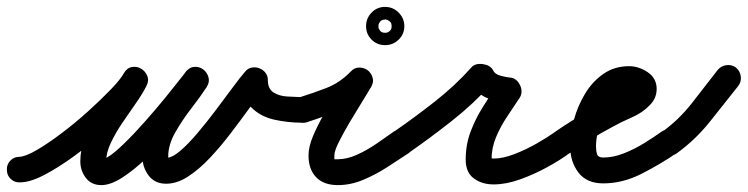

<svg xmlns="http://www.w3.org/2000/svg" viewBox="-48 -490 2169 557"><path d="M-28 3Q-29 -12 -18.5 -23.5Q-8 -35 8 -35Q27 -36 60 -55.5Q93 -75 132 -104.5Q171 -134 208 -167.5Q245 -201 273 -230Q301 -259 311 -277Q320 -293 334.5 -295.5Q349 -298 361 -291Q373 -284 379 -270.5Q385 -257 377 -241Q365 -217 345.5 -189.5Q326 -162 306.5 -133Q287 -104 273.5 -75.5Q260 -47 260 -22Q260 -16 258 -20.5Q256 -25 250 -27Q248 -28 246 -28Q260 -28 285.5 -49.5Q311 -71 342 -104Q373 -137 403.5 -173Q434 -209 457 -238.5Q480 -268 490 -280Q501 -295 515.5 -296Q530 -297 541 -289Q552 -281 556.5 -267Q561 -253 552 -238Q533 -209 507 -175.5Q481 -142 460.5 -106Q440 -70 440 -36Q440 -32 441.5 -30Q443 -28 440 -30Q438 -31 435.5 -31.5Q433 -32 434 -32Q451 -32 474.5 -52Q498 -72 525 -104Q552 -136 578 -170.5Q604 -205 626.5 -235.5Q649 -266 663 -282Q671 -292 682.5 -294Q694 -296 704 -292Q715 -288 722 -279Q729 -270 729 -258Q729 -232 746 -221.5Q763 -211 786.5 -210Q810 -209 830 -208Q846 -208 857 -197Q868 -186 867 -171Q867 -155 856 -144Q845 -133 830 -134Q787 -134 747 -143Q707 -152 680.5 -179Q654 -206 654 -258Q654 -270 667.5 -271.5Q681 -273 695 -267Q710 -262 719 -252.5Q728 -243 720 -234Q700 -210 675 -175.5Q650 -141 621 -103Q592 -65 560.5 -31.5Q529 2 497 22.5Q465 43 434 43Q401 43 383 19Q365 -5 365 -36Q365 -81 386.5 -122.5Q408 -164 436.5 -203Q465 -242 488 -278Q498 -293 513 -294Q528 -295 540 -287Q551 -278 556 -264Q561 -250 550 -236Q534 -214 507 -179.5Q480 -145 446.5 -105.5Q413 -66 377 -31.5Q341 3 307 25Q273 47 246 47Q217 47 201 26Q185 5 185 -22Q185 -57 198.5 -90Q212 -123 232.5 -154Q253 -185 274 -215Q295 -245 310 -275Q318 -291 332.5 -293.5Q347 -296 360 -289Q372 -282 378.5 -268.5Q385 -255 376 -239Q361 -214 328.5 -179Q296 -144 253.5 -106.5Q211 -69 165.5 -36Q120 -3 79.5 18Q39 39 10 39Q-5 40 -16.5 29.5Q-28 19 -28 3Z M841 -135Q827 -131 813 -138Q799 -145 794 -160Q790 -174 797 -188Q804 -202 819 -207Q861 -220 899.5 -235Q938 -250 969 -282Q980 -294 994 -294Q1008 -294 1019 -286Q1029 -278 1033 -264.5Q1037 -251 1028 -237Q1019 -221 1001.5 -193Q984 -165 966 -134.5Q948 -104 935 -78Q922 -52 922 -39Q922 -28 922 -28Q922 -28 932 -28Q959 -28 988.5 -41.5Q1018 -55 1045.5 -74Q1073 -93 1094 -108Q1094 -108 1094 -108Q1094 -108 1094 -108Q1107 -117 1122.5 -114Q1138 -111 1147 -99Q1156 -86 1153 -70.5Q1150 -55 1138 -46Q1108 -26 1074.5 -4.5Q1041 17 1005 32Q969 47 932 47Q891 47 869 24Q847 1 847 -39Q847 -64 860 -95Q873 -126 892 -159Q911 -192 930.5 -222Q950 -252 964 -275Q972 -289 986.5 -288.5Q1001 -288 1013 -279Q1025 -270 1030 -256Q1035 -242 1023 -230Q985 -190 939.5 -171Q894 -152 841 -135Q841 -135 841 -135Q841 -135 841 -135ZM1067 -433Q1057 -433 1052 -423Q1050 -420 1050 -417Q1050 -416 1050 -414Q1050 -412 1050 -411Q1050 -408 1052 -405Q1057 -395 1067 -395Q1068 -395 1069 -395Q1071 -395 1072 -395Q1075 -395 1078 -397Q1088 -402 1088 -412Q1088 -413 1088 -414Q1088 -414 1088 -416Q1088 -426 1078 -431Q1075 -433 1072 -433Q1071 -434 1069 -434Q1069 -433 1067 -433ZM1014 -414Q1014 -437 1030 -453.5Q1046 -470 1069 -470Q1092 -470 1108.5 -453.5Q1125 -437 1125 -414Q1125 -391 1108.5 -375Q1092 -359 1069 -359Q1046 -359 1030 -375Q1014 -391 1014 -414Z M1137 -46Q1125 -37 1109.5 -40Q1094 -43 1085 -56Q1076 -68 1079 -83.5Q1082 -99 1095 -108Q1153 -148 1213 -195Q1273 -242 1320 -295Q1331 -307 1353 -304Q1374 -301 1382 -287Q1387 -275 1403.5 -270.5Q1420 -266 1431 -265Q1440 -265 1448 -259Q1456 -253 1460 -244Q1465 -235 1465 -225Q1465 -215 1460 -207Q1442 -180 1423 -151.5Q1404 -123 1391 -92Q1378 -61 1378 -27Q1378 -23 1377 -25.5Q1376 -28 1374 -30Q1372 -32 1377 -31Q1382 -30 1384 -30Q1411 -30 1444.5 -43Q1478 -56 1509.5 -74Q1541 -92 1562 -107Q1562 -107 1562 -107Q1562 -107 1562 -107Q1575 -117 1590 -114Q1605 -111 1614 -99Q1624 -86 1621 -71Q1618 -56 1606 -47Q1578 -26 1539.5 -5Q1501 16 1460.5 30.5Q1420 45 1384 45Q1350 45 1326.5 27.5Q1303 10 1303 -27Q1303 -70 1317 -107.5Q1331 -145 1353 -180Q1375 -215 1398 -249Q1403 -257 1411.5 -248.5Q1420 -240 1427 -227Q1434 -214 1435 -202Q1436 -190 1427 -191Q1394 -192 1362 -207Q1330 -222 1314 -253Q1311 -261 1322 -263Q1333 -265 1347 -263Q1361 -261 1371 -256Q1381 -251 1376 -245Q1326 -189 1262.5 -139Q1199 -89 1137 -46Q1137 -46 1137 -46Q1137 -46 1137 -46Z M1605 -46Q1593 -37 1577.5 -40Q1562 -43 1553 -56Q1544 -68 1547 -83.5Q1550 -99 1563 -108Q1612 -142 1663.5 -170Q1715 -198 1767 -226Q1775 -231 1780 -234Q1783 -236 1783 -236Q1782 -234 1782 -232Q1782 -239 1782.5 -232Q1783 -225 1783 -224Q1785 -220 1783.5 -221.5Q1782 -223 1777 -223Q1753 -223 1735 -206Q1717 -189 1705 -163.5Q1693 -138 1687 -111.5Q1681 -85 1681 -66Q1681 -53 1684 -43Q1687 -33 1702 -33Q1731 -33 1761.5 -45Q1792 -57 1820.5 -74.5Q1849 -92 1871 -108Q1884 -117 1899.5 -114Q1915 -111 1924 -99Q1933 -86 1930 -70.5Q1927 -55 1915 -46Q1870 -15 1814.5 13.5Q1759 42 1702 42Q1654 42 1630 10.5Q1606 -21 1606 -66Q1606 -102 1617 -142.5Q1628 -183 1649.5 -218.5Q1671 -254 1703 -276Q1735 -298 1777 -298Q1805 -298 1831 -280.5Q1857 -263 1857 -232Q1857 -204 1836 -184Q1816 -163 1785 -149.5Q1754 -136 1729 -122Q1697 -105 1666 -86Q1635 -67 1605 -46Q1605 -46 1605 -46Q1605 -46 1605 -46Z M1915 -45Q1902 -36 1886.5 -38.5Q1871 -41 1862 -54Q1853 -67 1856 -82Q1859 -97 1871 -106Q1921 -142 1959 -190.5Q1997 -239 2034 -287Q2034 -287 2034 -287Q2034 -287 2034 -287Q2044 -299 2059.5 -301Q2075 -303 2087 -294Q2099 -284 2101 -268.5Q2103 -253 2094 -241Q2053 -189 2011 -136.5Q1969 -84 1915 -45Q1915 -45 1915 -45Q1915 -45 1915 -45Z"/></svg>

Font: FRB American Cursive Guidelines Extrabold
Style: Bold Italic
Weight: 800
Italic angle: -25°
Version: Version 2.0;Modular Font Editor K font №1